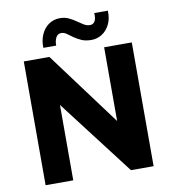

<svg xmlns="http://www.w3.org/2000/svg" viewBox="-92 -939 909 1019"><g transform="rotate(-10 362.0 -430.0)"><path d="M71 0V-667H209L552 -205L504 -105V-667H653V0H531L182 -456L220 -529V0ZM255 -720H186Q184 -758 198 -790.5Q212 -823 238.5 -841.5Q265 -860 299 -860Q325 -860 345.5 -850.5Q366 -841 383.5 -828.5Q401 -816 417.5 -806Q434 -796 451 -796Q468 -796 477 -810.5Q486 -825 484 -855H557Q559 -812 543.5 -781Q528 -750 502 -733.5Q476 -717 445 -717Q413 -717 391 -727Q369 -737 352 -749Q335 -761 321.5 -771Q308 -781 293 -781Q272 -781 263 -761.5Q254 -742 255 -720Z"/></g></svg>

Font: Maven Pro
Style: Bold
Weight: 700
Designer: Joe Prince
Foundry: Joe Prince
Version: Version 2.103